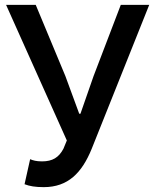

<svg xmlns="http://www.w3.org/2000/svg" viewBox="-20 -757 634 790"><path d="M160 13C260 13 317 -46 357 -144L594 -737H477L365 -444L311 -289H306L249 -444L127 -737H5L255 -179L241 -145C222 -109 196 -93 153 -93C129 -93 116 -97 104 -102L81 1C102 9 125 13 160 13Z"/></svg>

Font: Noto Sans JP Medium
Style: Regular
Weight: 500
Designer: Ryoko NISHIZUKA  (kana, bopomofo & ideographs); Paul D. Hunt (Latin, Greek & Cyrillic); Sandoll Communications , Soo-you
Foundry: Adobe
Version: Version 2.002;hotconv 1.0.116;makeotfexe 2.5.65601